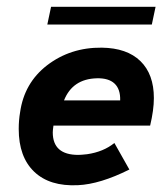

<svg xmlns="http://www.w3.org/2000/svg" viewBox="-20 -536 487 564"><path d="M130 -516H437L426 -464H119ZM421 -167H137Q135 -153 135 -147Q135 -81 210 -81Q218 -81 236 -83Q284 -90 316 -116L360 -38Q274 5 209 8Q126 12 80.5 -31.5Q35 -75 35 -157Q35 -183 39 -206Q51 -292 118 -344Q187 -397 279 -396Q353 -395 392.5 -356.5Q432 -318 432 -248Q432 -213 421 -167ZM168 -241H333Q334 -274 316.5 -290.5Q299 -307 264 -306Q193 -304 168 -241Z"/></svg>

Font: GFS Neohellenic Rg
Style: Bold Italic
Weight: 700
Italic angle: -12°
Designer: Designed by Takis Katsoulidis and George D. Matthiopoulos.
Foundry: Designed by Takis Katsoulidis and George D. Matthiopoulos.
Version: Version 1.0